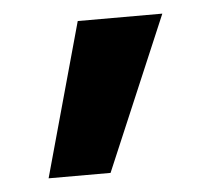

<svg xmlns="http://www.w3.org/2000/svg" viewBox="-33 -730 390 355"><g transform="rotate(-5 161.5 -552.5)"><path d="M44 -410H159L280 -695H123Z"/></g></svg>

Font: Fira Sans ExtraBold
Style: Regular
Weight: 800
Designer: bBox Type GmbH & Carrois Corporate GbR & Edenspiekermann AG
Foundry: bBox Type GmbH & Carrois Corporate GbR & Edenspiekermann AG
Version: Version 4.300;PS 004.300;hotconv 1.0.88;makeotf.lib2.5.64775